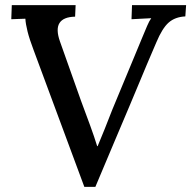

<svg xmlns="http://www.w3.org/2000/svg" viewBox="-20 -720 746 749"><path d="M706 -700 703 -656Q663 -654 638 -632Q613 -610 590 -555Q582 -537 573.5 -516.5Q565 -496 553 -468.5Q541 -441 525 -401.5Q509 -362 485 -306Q461 -250 428.5 -172.5Q396 -95 352 9H309L111 -525Q95 -567 87.5 -597Q80 -627 79 -647Q64 -646 50.5 -646Q37 -646 24 -645L26 -700H275L273 -655Q227 -654 212 -630Q197 -606 214 -558L296 -327Q315 -276 331.5 -231Q348 -186 359 -150H361Q375 -183 388.5 -217Q402 -251 418 -292Q446 -360 467 -410Q488 -460 504 -499Q520 -538 533 -569Q546 -600 554 -619Q562 -638 570 -649Q552 -648 531 -647Q510 -646 493 -645L495 -700Z"/></svg>

Font: Lora Medium
Style: Italic
Weight: 500
Italic angle: -3°
Designer: Olga Karpushina, Alexei Vanyashin (Cyrillic)
Foundry: Cyreal
Version: Version 3.004